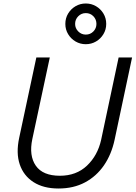

<svg xmlns="http://www.w3.org/2000/svg" viewBox="-20 -1069 776 1099"><path d="M471 -816Q439 -816 412.5 -831.5Q386 -847 370 -873.5Q354 -900 354 -932Q354 -965 370 -991.5Q386 -1018 412.5 -1033.5Q439 -1049 471 -1049Q503 -1049 529.5 -1033.5Q556 -1018 572 -991.5Q588 -965 588 -932Q588 -900 572 -873.5Q556 -847 529.5 -831.5Q503 -816 471 -816ZM471 -871Q497 -871 514.5 -889Q532 -907 532 -932Q532 -958 514.5 -976Q497 -994 471 -994Q446 -994 428 -976Q410 -958 410 -932Q410 -907 428 -889Q446 -871 471 -871ZM315 10Q229 10 172 -26.5Q115 -63 93 -128Q71 -193 90 -281L188 -740H265L165 -273Q145 -178 185 -120.5Q225 -63 323 -63Q417 -63 478 -121Q539 -179 559 -269L659 -740H736L636 -269Q618 -185 575 -122.5Q532 -60 466.5 -25Q401 10 315 10Z"/></svg>

Font: Be Vietnam Pro Light
Style: Italic
Weight: 300
Italic angle: -12°
Designer: Lam Bao, Tony Le, Vietanh Nguyen
Foundry: Yellow Type Foundry
Version: Version 1.002; ttfautohint (v1.8.3)